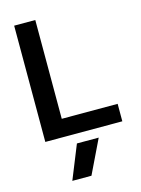

<svg xmlns="http://www.w3.org/2000/svg" viewBox="-139 -777 821 1115"><g transform="rotate(-15 271.5 -220.0)"><path d="M60 -699H187V-105H523V0H60ZM235 56H366L268 259H153Z"/></g></svg>

Font: Prompt Medium
Style: Regular
Weight: 500
Designer: Katatrad Team
Foundry: CadsonDemak
Version: Version 1.001